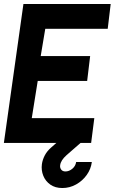

<svg xmlns="http://www.w3.org/2000/svg" viewBox="-30 -720 600 967"><path d="M-10.5 0 88 -700H527.5L512.5 -575H198L175 -437.5H424L409 -312.5H160L130 -125H445L429 0ZM284 227Q248 227 223.5 209.8Q199 192.5 188 165Q177 137.5 181 107Q184 85 195.2 63.2Q206.5 41.5 227 23.5L322.5 -60.5L375.5 0Q333.5 36 304.8 61.8Q276 87.5 273 112Q271 124 278 133.8Q285 143.5 299.5 143.5Q318 143.5 334.2 130Q350.5 116.5 353.5 96H432.5Q428 131.5 406.8 161.2Q385.5 191 353.2 209Q321 227 284 227Z"/></svg>

Font: Urbanist
Style: Bold Italic
Weight: 700
Italic angle: -8°
Designer: Corey Hu
Foundry: Corey Hu
Version: Version 1.330; ttfautohint (v1.8.4.7-5d5b)